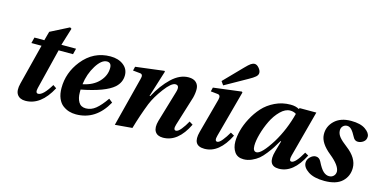

<svg xmlns="http://www.w3.org/2000/svg" viewBox="-73 -1123 3018 1519"><g transform="rotate(15 1436.0 -364.0)"><path d="M109 -111 193 -442H110L122 -490H203L223 -564L374 -641L387 -633L343 -490H463L451 -442H333L251 -111Q241 -68 265 -68Q305 -68 364 -166L392 -147Q308 12 181 12Q135 12 114 -18.5Q93 -49 109 -111Z M432 -161Q432 -286 513 -388Q604 -502 743 -502Q808 -502 849.5 -470Q891 -438 891 -386Q891 -328 845 -286Q776 -225 581 -187V-163Q581 -117 599.5 -85.5Q618 -54 659 -54Q702 -54 739 -84Q776 -114 819 -176L849 -152Q758 12 595 12Q565 12 538.5 4Q512 -4 487 -22.5Q462 -41 447 -76.5Q432 -112 432 -161ZM585 -232Q669 -249 716 -299.5Q763 -350 763 -412Q763 -456 726 -456Q682 -456 639 -387Q596 -318 585 -232Z M915 12 1018 -391Q1030 -431 1003 -434L943 -440L951 -473L1184 -502L1189 -497L1121 -280H1127Q1179 -377 1245 -439.5Q1311 -502 1383 -502Q1423 -502 1444.5 -482Q1466 -462 1467 -429.5Q1468 -397 1458 -357L1383 -115Q1369 -68 1394 -68Q1411 -68 1435 -97.5Q1459 -127 1480 -166L1509 -148Q1431 12 1308 12Q1261 12 1242.5 -19Q1224 -50 1240 -107L1316 -363Q1334 -422 1296 -422Q1263 -422 1208.5 -349.5Q1154 -277 1128 -213Q1088 -111 1056 0Z M1578 -107 1655 -392Q1665 -431 1638 -434L1580 -440L1588 -473L1818 -502L1824 -496L1721 -115Q1708 -68 1732 -68Q1748 -68 1772 -97.5Q1796 -127 1818 -166L1848 -149Q1768 12 1648 12Q1546 12 1578 -107ZM1641 -541 1786 -690Q1814 -719 1829.5 -729.5Q1845 -740 1860 -740Q1878 -740 1895.5 -719.5Q1913 -699 1913 -680Q1913 -662 1895.5 -647Q1878 -632 1845 -614L1662 -511Z M1870 -108Q1870 -149 1883 -199Q1896 -249 1924.5 -303Q1953 -357 1992.5 -401Q2032 -445 2091 -473.5Q2150 -502 2218 -502Q2261 -502 2289 -485L2293 -494H2430L2329 -115Q2317 -68 2340 -68Q2372 -68 2427 -165L2456 -149Q2375 12 2257 12Q2159 12 2195 -114L2220 -202H2214Q2193 -166 2179 -144Q2165 -122 2139 -88.5Q2113 -55 2090 -36Q2067 -17 2034.5 -2.5Q2002 12 1968 12Q1918 12 1894 -22.5Q1870 -57 1870 -108ZM2024 -115Q2024 -68 2053 -68Q2094 -68 2173 -194Q2241 -306 2276 -442Q2256 -456 2227 -456Q2187 -456 2148 -417.5Q2109 -379 2082.5 -324.5Q2056 -270 2040 -212.5Q2024 -155 2024 -115Z M2450 -89Q2450 -116 2471.5 -137Q2493 -158 2516 -158Q2545 -158 2560 -128Q2586 -75 2608.5 -54.5Q2631 -34 2656 -34Q2679 -34 2693.5 -48.5Q2708 -63 2708 -86Q2705 -135 2622 -202Q2535 -272 2532 -340Q2529 -407 2578 -454.5Q2627 -502 2714 -502Q2791 -502 2831.5 -473.5Q2872 -445 2872 -415Q2872 -387 2851 -371.5Q2830 -356 2806 -356Q2780 -356 2767 -382Q2746 -422 2729.5 -439Q2713 -456 2693 -456Q2673 -456 2659 -441.5Q2645 -427 2646 -404Q2647 -377 2667 -352.5Q2687 -328 2731 -295Q2822 -226 2822 -145Q2822 -77 2774.5 -32.5Q2727 12 2630 12Q2544 12 2497 -19.5Q2450 -51 2450 -89Z"/></g></svg>

Font: Heuristica
Style: Bold Italic
Weight: 700
Italic angle: -13°
Version: Version 1.0.2